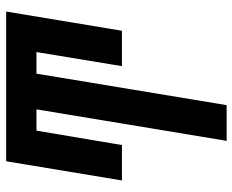

<svg xmlns="http://www.w3.org/2000/svg" viewBox="-88 -482 775 640"><g transform="rotate(-90 300.0 -162.5)"><path d="M150 205 255 -429H184L136 -144H18L82 -530H581L517 -144H399L446 -429H374L269 205Z"/></g></svg>

Font: Iosevka Curly Slab ExObl
Style: Bold
Weight: 700
Width: 7
Italic angle: -9°
Monospace: yes
Designer: Belleve Invis
Foundry: Belleve Invis
Version: Version 11.0.0; ttfautohint (v1.8.3)